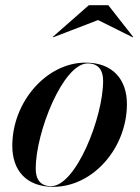

<svg xmlns="http://www.w3.org/2000/svg" viewBox="-20 -712 542 742"><path d="M359 -634.5 493.5 -567.5 494.5 -569.5 398.5 -692H323.5L184 -569.5L186 -568ZM186 10C339.5 10 470.5 -140 470.5 -310C470.5 -405 415.5 -470 310.5 -470C161 -470 27.5 -319.5 27.5 -148.5C27.5 -53.5 81.5 10 186 10ZM177.5 7.5C136.5 7.5 118 -18.5 118 -60C118 -201.5 224 -467 319 -467C360 -467 378.5 -441 378.5 -399.5C378.5 -258 273 7.5 177.5 7.5Z"/></svg>

Font: Bodoni* 72pt Medium
Style: Italic
Weight: 500
Italic angle: -13°
Version: Version 2.3